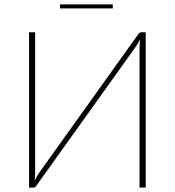

<svg xmlns="http://www.w3.org/2000/svg" viewBox="-20 -849 791 869"><path d="M639.5 -703V0H611.5V-618.5Q611.5 -631 612 -643.8Q612.5 -656.5 613.5 -670Q608 -658.5 602 -649.5Q596 -640.5 590.5 -632L144.5 -8.5Q139.5 0 131 0H111.5V-703H139V-84.5Q139 -71.5 138.8 -58.8Q138.5 -46 137 -32Q142.5 -43.5 148.2 -52.8Q154 -62 160 -71L606 -694.5Q611.5 -703 620 -703ZM251.5 -829H490.5V-811H251.5Z"/></svg>

Font: Lato 2
Style: Regular
Weight: 200
Designer: Lukasz Dziedzic with Adam Twardoch and Botio Nikoltchev
Foundry: tyPoland Lukasz Dziedzic
Version: Version 2.015; 2015-08-06; http://www.latofonts.com/